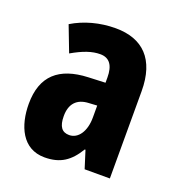

<svg xmlns="http://www.w3.org/2000/svg" viewBox="-109 -717 697 751"><g transform="rotate(20 240.0 -341.0)"><path d="M247 -626C182 -626 119 -609 68 -578L109 -471C156 -498 191 -510 225 -510C264 -510 282 -483 282 -434V-412L211 -409C92 -404 28 -349 28 -232C28 -142 64 -56 157 -56C223 -56 261 -83 295 -139H298L321 -66H426V-429C426 -562 360 -626 247 -626ZM248 -315 282 -317V-267C282 -209 255 -171 218 -171C188 -171 173 -190 173 -234C173 -284 198 -313 248 -315Z"/></g></svg>

Font: Noto Sans Malayalam UI ExtraCondensed ExtraBold
Style: Regular
Weight: 800
Width: 2
Designer: Jelle Bosma - Monotype Design Team
Foundry: Monotype Imaging Inc.
Version: Version 2.104